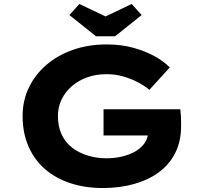

<svg xmlns="http://www.w3.org/2000/svg" viewBox="-20 -938 1024 968"><path d="M498 10Q410 10 336 -14Q262 -38 208 -84.5Q154 -131 124 -199Q94 -267 94 -353Q94 -431 125.5 -496.5Q157 -562 214 -611Q271 -660 348.5 -687Q426 -714 517 -714Q590 -714 650.5 -697.5Q711 -681 758.5 -655Q806 -629 836 -598L733 -485Q704 -509 671 -525.5Q638 -542 599.5 -553Q561 -564 516 -564Q464 -564 419.5 -548Q375 -532 342 -503.5Q309 -475 290.5 -436.5Q272 -398 272 -353Q272 -299 291.5 -258.5Q311 -218 345 -192.5Q379 -167 423 -153.5Q467 -140 516 -140Q561 -140 600 -150Q639 -160 667 -177.5Q695 -195 711 -219.5Q727 -244 726 -272L727 -294L749 -255H502V-387H889Q891 -373 892 -355Q893 -337 893 -322Q893 -307 893 -302Q893 -227 864.5 -169Q836 -111 783.5 -71.5Q731 -32 658 -11Q585 10 498 10ZM464 -755 330 -862 380 -918 527 -848H497L644 -918L694 -862L560 -755Z"/></svg>

Font: Lexend Mega
Style: Bold
Weight: 700
Version: Version 1.007